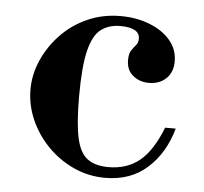

<svg xmlns="http://www.w3.org/2000/svg" viewBox="-41 -505 596 560"><g transform="rotate(5 256.5 -225.0)"><path d="M286 12Q237 12 193.5 -8Q150 -28 117 -62Q84 -96 65.5 -138.5Q47 -181 47 -226Q47 -270 65.5 -312Q84 -354 116.5 -388Q149 -422 193.5 -442Q238 -462 291 -462Q337 -462 375.5 -447Q414 -432 436.5 -405.5Q459 -379 459 -344Q459 -312 439.5 -293.5Q420 -275 389 -275Q362 -275 342.5 -291Q323 -307 323 -336Q323 -355 329.5 -364.5Q336 -374 342.5 -381.5Q349 -389 349 -401Q349 -417 334.5 -425Q320 -433 292 -433Q259 -433 236 -416Q213 -399 201.5 -352.5Q190 -306 190 -217Q190 -139 199.5 -96Q209 -53 232 -36.5Q255 -20 293 -20Q347 -20 384 -50Q421 -80 448 -149H479Q459 -77 410 -32.5Q361 12 286 12Z"/></g></svg>

Font: Libre Bodoni Medium
Style: Regular
Weight: 500
Designer: Pablo Impallari, Rodrigo Fuenzalida
Foundry: Impallari Type
Version: Version 2.005;gftools[0.9.23]